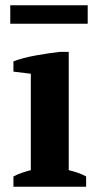

<svg xmlns="http://www.w3.org/2000/svg" viewBox="-20 -709 372 729"><path d="M19 0ZM307 0H31V-39Q46 -47 62 -52.5Q78 -58 97 -63V-429L31 -437V-476Q46 -482 68.5 -488Q91 -494 116 -498.5Q141 -503 165 -506.5Q189 -510 207 -512H241V-63Q261 -58 277 -52.5Q293 -47 307 -39ZM19 -619V-689H313V-619Z"/></svg>

Font: PT Serif
Style: Bold
Weight: 700
Designer: A.Korolkova, O.Umpeleva, V.Yefimov
Foundry: ParaType Ltd
Version: Version 1.000W OFL; ttfautohint (v1.6)